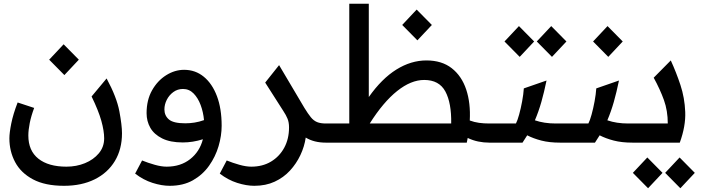

<svg xmlns="http://www.w3.org/2000/svg" viewBox="-20 -760 3740 1023"><path d="M321 230Q220 230 155.5 195.5Q91 161 60.5 103.5Q30 46 30 -23Q30 -52 40 -102Q50 -152 74 -214L162 -185Q146 -142 138.5 -104.5Q131 -67 131 -38Q131 43 184.5 85.5Q238 128 334 128Q387 128 432.5 109.5Q478 91 506.5 57Q535 23 535 -23Q535 -62 520 -116Q505 -170 468 -246L548 -342Q602 -242 616 -167Q630 -92 630 -50Q630 35 592 98Q554 161 484.5 195.5Q415 230 321 230ZM323 -360 242 -442 319 -524 400 -442Z M961 -388Q1021 -388 1066 -351Q1111 -314 1136 -247.5Q1161 -181 1161 -90Q1161 -37 1144.5 19Q1128 75 1094 123Q1060 171 1008 200.5Q956 230 884 230Q842 230 793 214.5Q744 199 700 165L737 95Q769 108 804.5 118Q840 128 868 128Q942 128 993 88Q1044 48 1061 -18Q1007 -1 954 -1Q887 -1 844 -22.5Q801 -44 781 -79Q761 -114 761 -157Q761 -227 790 -278.5Q819 -330 865 -359Q911 -388 961 -388ZM856 -177Q856 -144 880 -123.5Q904 -103 967 -103Q992 -103 1017 -107Q1042 -111 1067 -120Q1063 -163 1049 -200.5Q1035 -238 1011.5 -262Q988 -286 955 -286Q926 -286 903.5 -269.5Q881 -253 868.5 -228Q856 -203 856 -177Z M1335 230Q1293 230 1244 214.5Q1195 199 1151 165L1188 95Q1220 108 1255.5 118Q1291 128 1319 128Q1379 128 1424 101Q1469 74 1494.5 27Q1520 -20 1520 -81Q1520 -108 1512 -127.5Q1504 -147 1490 -168L1393 -320L1467 -413L1602 -185Q1621 -154 1636 -135.5Q1651 -117 1669.5 -109.5Q1688 -102 1716 -102H1726V0H1716Q1653 0 1609 -27Q1602 21 1580.5 66.5Q1559 112 1525 149Q1491 186 1443.5 208Q1396 230 1335 230Z M1726 -102H1841V-740H1945V-243Q2014 -341 2092 -389.5Q2170 -438 2252 -438Q2334 -438 2387 -396.5Q2440 -355 2464 -283Q2488 -211 2483 -118Q2507 -109 2532.5 -105.5Q2558 -102 2587 -102V0Q2557 0 2528 -6Q2499 -12 2472 -25Q2470 -13 2467 0H1726Q1696 0 1696 -53Q1696 -102 1726 -102ZM2240 -334Q2170 -334 2096 -275Q2022 -216 1950 -102H2384Q2386 -211 2353 -272.5Q2320 -334 2240 -334ZM2204 -545 2123 -627 2200 -709 2281 -627Z M2587 -102H2729Q2737 -117 2746 -149.5Q2755 -182 2762 -220Q2769 -258 2771 -289L2892 -331Q2879 -268 2864.5 -217Q2850 -166 2830 -119Q2879 -102 2941 -102H2993V0H2964Q2907 0 2864.5 -11Q2822 -22 2789 -39Q2777 -19 2764 0H2587Q2557 0 2557 -53Q2557 -102 2587 -102ZM2749 -457 2668 -539 2745 -621 2826 -539ZM2921 -457 2840 -539 2917 -621 2998 -539Z M2993 -102H3115Q3123 -117 3132 -149.5Q3141 -182 3148 -220Q3155 -258 3157 -289L3278 -331Q3265 -268 3250.5 -217Q3236 -166 3216 -119Q3265 -102 3327 -102H3359V0H3350Q3293 0 3250.5 -11Q3208 -22 3175 -39Q3163 -19 3150 0H2993Q2963 0 2963 -53Q2963 -102 2993 -102ZM3221 -457 3140 -539 3217 -621 3298 -539Z M3359 -102H3538Q3538 -170 3517.5 -227Q3497 -284 3463 -346L3554 -438Q3583 -375 3605.5 -307Q3628 -239 3631 -163.5Q3634 -88 3602 0H3359Q3329 0 3329 -53Q3329 -102 3359 -102ZM3433 243 3352 161 3429 79 3510 161ZM3605 243 3524 161 3601 79 3682 161Z"/></svg>

Font: Readex Pro
Style: Regular
Weight: 400
Designer: Bonnie Shaver-Troup, Thomas Jockin
Foundry: Lexend
Version: Version 1.204; ttfautohint (v1.8.4.7-5d5b)